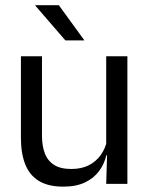

<svg xmlns="http://www.w3.org/2000/svg" viewBox="-20 -703 573 734"><path d="M140.5 -488V-184.5Q140.5 -146 151.2 -117.2Q162 -88.5 186.5 -72.8Q211 -57 252.5 -57Q291.5 -57 319.5 -71.2Q347.5 -85.5 365.2 -110.5Q383 -135.5 389.5 -167L404 -109.5H386.5Q379 -76.5 359 -49.2Q339 -22 305.2 -5.8Q271.5 10.5 222 10.5Q164.5 10.5 128.8 -11.2Q93 -33 76.5 -74.8Q60 -116.5 60 -175.5V-488ZM467 -488V0H386L389.5 -117L386 -122V-488ZM205 -683 302 -549.5V-548.5H230L115 -681.5V-683Z"/></svg>

Font: Anek Gurmukhi Medium
Style: Regular
Weight: 400
Version: Version 1.003